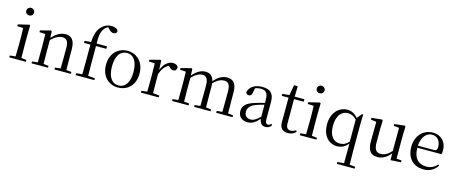

<svg xmlns="http://www.w3.org/2000/svg" viewBox="-54 -1657 6559 2758"><g transform="rotate(15 3225.5 -278.0)"><path d="M163 -655C194 -655 221 -678 221 -711C221 -744 194 -768 163 -768C131 -768 105 -744 105 -711C105 -678 131 -655 163 -655ZM126 0H290V-28L213 -36C212 -92 211 -175 211 -229V-380L214 -520L202 -528L37 -489V-463L126 -459C128 -409 130 -356 130 -289V-229C130 -175 129 -92 127 -36L43 -28V0Z M796 0H959V-28L882 -36L880 -229V-342C880 -477 828 -531 740 -531C674 -531 608 -499 540 -422L535 -520L522 -528L368 -488V-462L456 -458C458 -408 459 -358 459 -289V-229L457 -36L374 -28V0H619V-28L543 -36L541 -229V-390C607 -457 665 -477 707 -477C765 -477 799 -443 799 -344V-229L797 -37L714 -28V0Z M1118 0H1308V-28L1206 -37L1204 -229V-479H1358V-516H1203C1200 -630 1212 -687 1243 -734C1258 -757 1279 -776 1304 -786L1323 -766C1351 -736 1372 -723 1398 -723C1428 -723 1447 -740 1448 -764C1438 -798 1395 -816 1347 -816C1298 -816 1250 -799 1209 -760C1156 -711 1128 -640 1121 -517L1026 -509V-479H1121V-229L1119 -37L1029 -28V0Z M1661 15C1794 15 1911 -77 1911 -258C1911 -438 1790 -531 1661 -531C1533 -531 1412 -437 1412 -258C1412 -78 1529 15 1661 15ZM1661 -16C1562 -16 1501 -101 1501 -257C1501 -413 1562 -499 1661 -499C1760 -499 1821 -413 1821 -257C1821 -101 1760 -16 1661 -16Z M2084 0H2266V-28L2171 -38L2169 -229V-322C2199 -403 2236 -451 2289 -476L2298 -467C2321 -443 2338 -429 2364 -429C2399 -429 2415 -451 2416 -486C2406 -515 2374 -531 2336 -531C2269 -531 2202 -473 2169 -382L2163 -520L2150 -528L1996 -488V-462L2084 -458C2086 -408 2087 -358 2087 -289V-229L2085 -37L2001 -28V0Z M3200 0H3363V-28L3287 -36L3285 -229V-343C3285 -477 3235 -531 3143 -531C3074 -531 3010 -497 2949 -423C2932 -499 2888 -531 2821 -531C2753 -531 2691 -494 2630 -423L2625 -520L2612 -528L2458 -488V-463L2546 -458C2548 -408 2549 -358 2549 -290V-229L2547 -36L2464 -28V0H2709V-28L2633 -36L2631 -229V-389C2692 -453 2744 -477 2790 -477C2844 -477 2877 -440 2877 -342V-229L2875 -36L2792 -28V0H3036V-28L2959 -36L2957 -229V-342C2957 -360 2956 -377 2954 -393C3014 -456 3068 -477 3113 -477C3170 -477 3204 -444 3204 -342V-229C3204 -173 3203 -92 3202 -36L3120 -28V0Z M3853 14C3892 14 3922 -2 3943 -37L3927 -52C3911 -34 3899 -28 3882 -28C3855 -28 3840 -45 3840 -108V-355C3840 -479 3784 -531 3668 -531C3555 -531 3481 -482 3461 -400C3467 -377 3482 -364 3505 -364C3530 -364 3547 -377 3553 -413L3568 -485C3595 -495 3620 -500 3646 -500C3725 -500 3760 -470 3760 -359V-318C3716 -308 3669 -295 3627 -282C3495 -244 3448 -193 3448 -115C3448 -32 3507 15 3586 15C3658 15 3703 -18 3762 -82C3770 -22 3798 14 3853 14ZM3760 -113C3697 -53 3661 -34 3621 -34C3565 -34 3528 -66 3528 -128C3528 -183 3561 -226 3645 -257C3679 -270 3719 -281 3760 -292Z M4189 15C4241 15 4280 -3 4308 -37L4293 -54C4266 -38 4247 -29 4217 -29C4173 -29 4149 -56 4149 -118V-479H4293V-516H4149L4153 -672H4098L4070 -518L3967 -509V-479H4067V-207C4067 -171 4066 -150 4066 -118C4066 -28 4105 15 4189 15Z M4483 -655C4514 -655 4541 -678 4541 -711C4541 -744 4514 -768 4483 -768C4451 -768 4425 -744 4425 -711C4425 -678 4451 -655 4483 -655ZM4446 0H4610V-28L4533 -36C4532 -92 4531 -175 4531 -229V-380L4534 -520L4522 -528L4357 -489V-463L4446 -459C4448 -409 4450 -356 4450 -289V-229C4450 -175 4449 -92 4447 -36L4363 -28V0Z M5080 260H5250V232L5165 224C5163 160 5162 95 5162 31V-371L5166 -519L5149 -525L5088 -450C5043 -508 4987 -531 4934 -531C4802 -531 4700 -423 4700 -251C4700 -90 4791 15 4917 15C4980 15 5036 -10 5083 -68V31C5083 95 5082 160 5081 224L4984 232V260ZM5081 -97C5038 -51 5000 -33 4948 -33C4857 -33 4788 -100 4788 -252C4788 -415 4861 -485 4953 -485C5000 -485 5039 -467 5081 -424Z M5715 9 5869 0V-27L5793 -35V-380L5797 -511L5787 -523L5632 -506V-480L5713 -471L5712 -127C5666 -73 5612 -41 5555 -41C5490 -41 5455 -78 5455 -185V-380L5459 -511L5449 -523L5292 -507V-481L5375 -470L5372 -186C5371 -37 5425 15 5520 15C5599 15 5662 -28 5713 -92Z M6208 15C6298 15 6365 -26 6409 -94L6393 -108C6352 -60 6301 -35 6230 -35C6120 -35 6042 -104 6040 -263H6400C6405 -279 6407 -299 6407 -323C6407 -441 6330 -531 6200 -531C6067 -531 5953 -425 5953 -257C5953 -76 6060 15 6208 15ZM6041 -294C6048 -424 6115 -499 6198 -499C6279 -499 6327 -437 6327 -352C6327 -312 6317 -294 6282 -294Z"/></g></svg>

Font: Harano Aji Mincho K1
Style: Regular
Weight: 400
Foundry: Masamichi Hosoda
Version: HaranoAjiMinchoK1-Regular version 20230610;ttx 4.39.4